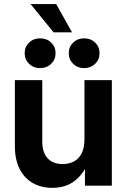

<svg xmlns="http://www.w3.org/2000/svg" viewBox="-20 -907 619 938"><path d="M235.4 10.7Q181.2 10.7 139.9 -12.9Q98.6 -36.6 75.7 -82Q52.7 -127.4 52.7 -192.9V-515.6H186.5V-216.3Q186.5 -162.1 212.6 -133.8Q238.8 -105.5 285.6 -105.5Q316.9 -105.5 341.1 -118.2Q365.2 -130.9 378.9 -157.7Q392.6 -184.6 392.6 -226.6V-515.6H526.4V0H395V-132.8H418.9Q394.5 -64.5 349.4 -26.9Q304.2 10.7 235.4 10.7ZM391.1 -574.2Q358.9 -574.2 337.4 -595.2Q315.9 -616.2 315.9 -647Q315.9 -678.2 337.4 -699Q358.9 -719.7 391.1 -719.7Q423.3 -719.7 444.8 -699Q466.3 -678.2 466.3 -647Q466.3 -616.2 444.8 -595.2Q423.3 -574.2 391.1 -574.2ZM175.8 -574.2Q143.6 -574.2 122.1 -595.2Q100.6 -616.2 100.6 -647Q100.6 -678.2 122.1 -699Q143.6 -719.7 175.8 -719.7Q208.5 -719.7 230 -699Q251.5 -678.2 251.5 -647Q251.5 -616.2 230 -595.2Q208.5 -574.2 175.8 -574.2ZM241.7 -749 129.4 -887.2H254.4L332 -749Z"/></svg>

Font: Inter Cardless Display
Style: Bold
Weight: 700
Designer: Rasmus Andersson
Foundry: rsms
Version: Version 4.001;git-9221beed3